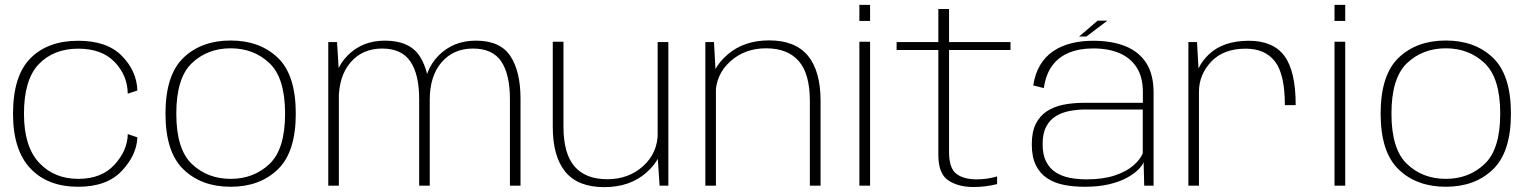

<svg xmlns="http://www.w3.org/2000/svg" viewBox="-20 -763 6294 789"><path d="M301.5 4.5Q419.5 4.5 480.8 -61Q542 -126.5 544.5 -198.5L505 -212Q504 -145 450.8 -86.5Q397.5 -28 301.5 -28Q202.5 -28 140.5 -94.5Q78.5 -161 78.5 -295.5Q78.5 -436.5 139.8 -499.8Q201 -563 301.5 -563Q398.5 -563 451.2 -508Q504 -453 505 -378L544.5 -391Q542 -471 481 -533.2Q420 -595.5 301.5 -595.5Q176 -595.5 104.8 -523.2Q33.5 -451 33.5 -295.5Q33.5 -146.5 104.8 -71Q176 4.5 301.5 4.5Z M928 4.5Q1047.5 4.5 1121.5 -66.8Q1195.5 -138 1195.5 -296Q1195.5 -455 1121.5 -525.8Q1047.5 -596.5 928 -596.5Q808 -596.5 734 -525.8Q660 -455 660 -296Q660 -138 734 -66.8Q808 4.5 928 4.5ZM928 -28Q833 -28 768.8 -88.8Q704.5 -149.5 704.5 -296Q704.5 -443 768.8 -503.8Q833 -564.5 928 -564.5Q1022.5 -564.5 1087 -503.8Q1151.5 -443 1151.5 -296Q1151.5 -149.5 1087 -88.8Q1022.5 -28 928 -28Z M1329 0H1372.5V-469L1365 -590H1329ZM1702.5 0H1746V-358Q1746 -469.5 1704.2 -532.8Q1662.5 -596 1561.5 -596Q1468.5 -596 1408 -534.5Q1347.5 -473 1347.5 -370L1372 -352.5Q1372 -451 1421 -507.2Q1470 -563.5 1550.5 -563.5Q1630.5 -563.5 1666.5 -510.2Q1702.5 -457 1702.5 -355.5ZM2075.5 0H2119V-358Q2119 -469.5 2077.2 -532.8Q2035.5 -596 1935.5 -596Q1842.5 -596 1781.8 -534.2Q1721 -472.5 1721 -370L1746 -352.5Q1746 -451 1794.8 -507.2Q1843.5 -563.5 1923.5 -563.5Q2004.5 -563.5 2040 -510.2Q2075.5 -457 2075.5 -355.5Z M2690.5 0H2726.5V-590H2682.5V-121ZM2295.5 -591.5H2251.5V-242Q2251.5 -120 2303.2 -57Q2355 6 2463 6Q2569 6 2636.8 -54.2Q2704.5 -114.5 2704.5 -189.5L2683 -217.5Q2683 -135 2623.2 -80.8Q2563.5 -26.5 2475.5 -26.5Q2386.5 -26.5 2341 -79Q2295.5 -131.5 2295.5 -243Z M2878.5 0H2922V-445L2914 -590H2878.5ZM3308 0H3352V-348.5Q3352 -471 3300 -534Q3248 -597 3140.5 -597Q3036 -597 2968 -537.2Q2900 -477.5 2900 -402L2920.5 -373Q2920.5 -456 2980.5 -510.2Q3040.5 -564.5 3127.5 -564.5Q3216.5 -564.5 3262.2 -512.2Q3308 -460 3308 -348Z M3511.5 0H3555.5V-591.5H3511.5ZM3511.5 -743V-677H3555.5V-743Z M3980 5.5Q4031 5.5 4077.5 -6.5V-38Q4037 -26 3993.5 -26Q3939.5 -26 3909.8 -49Q3880 -72 3880 -138.5V-557.5H4132.5V-590H3880V-726H3836V-590H3664.5V-557.5H3836V-126.5Q3836 -49 3876.8 -21.8Q3917.5 5.5 3980 5.5Z M4437.5 4.5Q4495 4.5 4537.8 -5.8Q4580.5 -16 4610 -32Q4639.5 -48 4656.8 -65.2Q4674 -82.5 4679.5 -96.5L4682 0H4720.5V-383Q4720.5 -457 4690.5 -503.8Q4660.5 -550.5 4605 -573Q4549.5 -595.5 4472.5 -595.5Q4423 -595.5 4381 -584.8Q4339 -574 4307 -552Q4275 -530 4254.2 -495.2Q4233.5 -460.5 4226 -412L4269.5 -401Q4277.5 -457.5 4304.2 -493.5Q4331 -529.5 4373.8 -546.8Q4416.5 -564 4472.5 -564Q4535 -564 4580.5 -544.5Q4626 -525 4651.2 -485.5Q4676.5 -446 4676.5 -384.5V-340.5H4433.5Q4389.5 -340.5 4350.5 -332.8Q4311.5 -325 4282.2 -306Q4253 -287 4236.5 -254Q4220 -221 4220 -170Q4220 -118 4236.8 -84Q4253.5 -50 4283.2 -30.5Q4313 -11 4352.2 -3.2Q4391.5 4.5 4437.5 4.5ZM4445 -26Q4409 -26 4376.5 -32.2Q4344 -38.5 4318.8 -54.5Q4293.5 -70.5 4279 -98.8Q4264.5 -127 4264.5 -171Q4264.5 -214.5 4279.2 -242.5Q4294 -270.5 4319 -285.8Q4344 -301 4375.8 -307Q4407.5 -313 4441 -313H4676V-133Q4666 -108 4637.5 -83Q4609 -58 4561 -42Q4513 -26 4445 -26ZM4414.5 -613H4444.5L4530.5 -678H4490.5Z M5260 -331H5304.5Q5304.5 -470.5 5258.2 -533Q5212 -595.5 5112 -595.5Q5007 -595.5 4948 -539.8Q4889 -484 4889 -406.5L4907 -386Q4907 -456 4957.2 -509.5Q5007.5 -563 5099 -563Q5179 -563 5219.5 -510.2Q5260 -457.5 5260 -331ZM4863.5 0H4907V-448.5L4899 -590H4863.5Z M5464 0H5508V-591.5H5464ZM5464 -743V-677H5508V-743Z M5921.5 4.5Q6041 4.5 6115 -66.8Q6189 -138 6189 -296Q6189 -455 6115 -525.8Q6041 -596.5 5921.5 -596.5Q5801.5 -596.5 5727.5 -525.8Q5653.5 -455 5653.5 -296Q5653.5 -138 5727.5 -66.8Q5801.5 4.5 5921.5 4.5ZM5921.5 -28Q5826.5 -28 5762.2 -88.8Q5698 -149.5 5698 -296Q5698 -443 5762.2 -503.8Q5826.5 -564.5 5921.5 -564.5Q6016 -564.5 6080.5 -503.8Q6145 -443 6145 -296Q6145 -149.5 6080.5 -88.8Q6016 -28 5921.5 -28Z"/></svg>

Font: Anybody SemiExpanded ExtraLight
Style: Regular
Weight: 250
Width: 6
Version: Version 1.113;gftools[0.9.25]